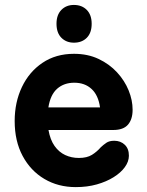

<svg xmlns="http://www.w3.org/2000/svg" viewBox="-20 -750 602 785"><path d="M289.8 15Q217.8 15 161.4 -18.4Q105 -51.8 72.5 -112.5Q40 -173.2 40 -255.2Q40 -331.8 69.6 -394.1Q99.2 -456.5 153.8 -493.2Q208.2 -530 282.5 -530Q338.8 -530 383.1 -509Q427.5 -488 458.6 -454.1Q489.8 -420.2 506 -380.2Q522.2 -340.2 522.2 -301.2Q522.2 -262.5 503.4 -240.5Q484.5 -218.5 443 -218.5H178.2Q185.2 -178.5 203.1 -153.2Q221 -128 246.6 -116.1Q272.2 -104.2 302.5 -104.2Q335.5 -104.2 355.9 -116.9Q376.2 -129.5 392 -147.8Q402.2 -157.5 414.5 -166Q426.8 -174.5 447 -174.5Q473 -174.5 490.1 -158.2Q507.2 -142 507 -113Q506.8 -89.2 490.4 -66.6Q474 -44 444.6 -25.6Q415.2 -7.2 376 3.9Q336.8 15 289.8 15ZM177.8 -310.8H389Q382 -360.8 354.4 -386.2Q326.8 -411.8 283.8 -411.8Q241.8 -411.8 213.9 -387.4Q186 -363 177.8 -310.8ZM282.3 -575.5Q251 -575.5 231 -595.6Q211 -615.8 211 -652.8Q211 -689.2 230.9 -709.5Q250.8 -729.8 282.1 -729.8Q314.8 -729.8 334.8 -709.5Q354.8 -689.2 354.8 -652.8Q354.8 -615.8 334.9 -595.6Q315 -575.5 282.3 -575.5Z"/></svg>

Font: National Park
Style: Regular
Weight: 400
Designer: Andrea Herstowski, Ben Hoepner
Version: Version 1.009